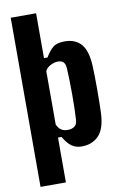

<svg xmlns="http://www.w3.org/2000/svg" viewBox="-106 -859 715 1118"><g transform="rotate(-10 251.5 -300.0)"><path d="M40 200V-800H190V-535H211Q232 -571 255 -590.5Q278 -610 325 -610Q387.5 -610 422 -571Q456.5 -532 461 -441Q462 -417.5 462.8 -379.8Q463.5 -342 463.5 -300Q463.5 -258 462.8 -220.2Q462 -182.5 461 -159Q456.5 -68.5 418 -29.2Q379.5 10 317 10Q284 10 259.2 -7.2Q234.5 -24.5 211 -65H190V200ZM255 -99Q278.5 -99 294 -110.5Q309.5 -122 311 -146Q313 -175.5 314 -214.5Q315 -253.5 315 -296.5Q315 -339.5 314 -380.5Q313 -421.5 311 -454Q309.5 -478 299 -489.5Q288.5 -501 265 -501Q245 -501 222 -489.2Q199 -477.5 190 -458V-142Q200.5 -119 215.8 -109Q231 -99 255 -99Z"/></g></svg>

Font: Big Shoulders Display Thin Black
Style: Regular
Weight: 900
Version: Version 2.002